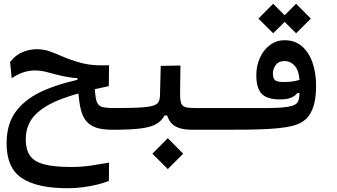

<svg xmlns="http://www.w3.org/2000/svg" viewBox="-20 -688 1798 1023"><path d="M580.1 3.4Q528.3 3.4 494.4 -7.3Q460.4 -18.1 439.9 -42.5Q419.4 -66.9 409.9 -107.2Q400.4 -147.5 397 -207L483.4 -238.8Q485.8 -194.8 489.7 -169.4Q493.7 -144 503.4 -131.8Q513.2 -119.6 532.7 -116Q552.2 -112.3 585.9 -112.3Q604.5 -112.3 615 -102.5Q625.5 -92.8 625.5 -65.9Q625.5 -24.4 613.3 -10.5Q601.1 3.4 580.1 3.4ZM340.8 314.9Q176.3 314.9 95.7 260.5Q15.1 206.1 15.1 76.2Q15.1 -32.2 69.6 -100.6Q124 -168.9 223.4 -210.2Q322.8 -251.5 457 -275.9L458.5 -247.1L392.6 -254.4V-271.5Q370.1 -272.9 345.2 -276.9Q320.3 -280.8 288.6 -288.6Q252 -298.3 223.9 -305.4Q195.8 -312.5 165.5 -312.5Q131.3 -312.5 99.9 -301Q68.4 -289.6 42.5 -271L33.7 -357.4Q62.5 -395 100.1 -410.4Q137.7 -425.8 174.8 -425.8Q212.4 -425.8 244.4 -414.6Q276.4 -403.3 310.8 -387.9Q345.2 -372.6 390.1 -358.9Q420.9 -349.6 446.3 -345.5Q471.7 -341.3 498.8 -340.3Q525.9 -339.4 561 -340.3L559.6 -229Q415.5 -199.7 316.9 -164.1Q218.3 -128.4 167.7 -76.4Q117.2 -24.4 117.2 55.2Q117.2 108.4 139.2 140.6Q161.1 172.9 214.1 187.3Q267.1 201.7 359.9 201.7Q417 201.7 467.5 193.8Q518.1 186 561 178.7L560.1 275.9Q536.6 285.6 501 294.7Q465.3 303.7 423.8 309.3Q382.3 314.9 340.8 314.9Z M580.1 3.4 585.9 -112.3Q670.9 -112.3 720.2 -114.7Q769.5 -117.2 793.5 -124.3Q817.4 -131.3 824.7 -145Q832 -158.7 832.5 -181.6L836.4 -336.9L941.4 -338.9L939.5 -187.5Q939.5 -153.8 932.4 -132.6Q925.3 -111.3 915 -97.9Q904.8 -84.5 893.1 -72.8H856.4Q841.8 -44.4 813.5 -27.6Q785.2 -10.7 730.2 -3.7Q675.3 3.4 580.1 3.4ZM1166 3.4Q1137.7 3.4 1109.9 3.4Q1082 3.4 1055.9 3.4Q1029.8 3.4 1007.3 3.4Q957 3.4 927.5 -8.5Q897.9 -20.5 883.5 -44.2Q869.1 -67.9 863.8 -102.1L939.5 -187.5Q939.5 -153.8 945.3 -137.9Q951.2 -122.1 968.5 -117.2Q985.8 -112.3 1021.5 -112.3Q1058.1 -112.3 1093 -112.3Q1127.9 -112.3 1171.9 -112.3Q1190.4 -112.3 1199.5 -98.6Q1208.5 -85 1208.5 -62Q1208.5 -25.4 1196 -11Q1183.6 3.4 1166 3.4ZM874 212.9 792 130.9 874 48.3 956.1 130.9Z M1163.1 3.4 1171.4 -112.3Q1249.5 -112.3 1308.8 -112.1Q1368.2 -111.8 1411.9 -112.3Q1455.6 -112.8 1486.3 -115.5Q1517.1 -118.2 1537.6 -124.5Q1554.7 -129.9 1563 -139.9Q1571.3 -149.9 1574.2 -171.1Q1577.1 -192.4 1577.1 -231Q1577.1 -304.2 1553.5 -333.5Q1529.8 -362.8 1496.1 -362.8Q1465.3 -362.8 1449.7 -342.3Q1434.1 -321.8 1434.1 -295.9Q1434.1 -270 1445.6 -260.5Q1457 -251 1491.7 -251Q1525.9 -251 1548.8 -255.6Q1571.8 -260.3 1598.6 -269.5L1597.2 -192.9L1563.5 -191.9Q1552.7 -176.8 1531 -167.5Q1509.3 -158.2 1471.7 -158.2Q1403.3 -158.2 1374.5 -188.2Q1345.7 -218.3 1345.7 -287.1Q1345.7 -337.9 1365 -380.4Q1384.3 -422.9 1418.5 -448.2Q1452.6 -473.6 1497.1 -473.6Q1551.3 -473.6 1588.4 -441.9Q1625.5 -410.2 1644.8 -355.2Q1664.1 -300.3 1664.1 -230Q1664.1 -179.7 1655 -139.4Q1646 -99.1 1625.2 -70.8Q1604.5 -42.5 1569.8 -27.8Q1541.5 -16.1 1500.2 -9.8Q1459 -3.4 1407.2 -0.7Q1355.5 2 1293.9 2.7Q1232.4 3.4 1163.1 3.4ZM1557.6 -510.7 1479 -588.9 1557.6 -668 1636.2 -588.9ZM1435.5 -510.7 1356.9 -588.9 1435.5 -668 1514.2 -588.9Z"/></svg>

Font: Cascadia Code Medium
Style: Regular
Weight: 500
Monospace: yes
Designer: Aaron Bell
Foundry: Saja Typeworks
Version: Version 2407.024